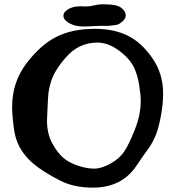

<svg xmlns="http://www.w3.org/2000/svg" viewBox="-20 -859 787 888"><path d="M437.5 -739.3 370.1 -736.3Q311.5 -736.3 282.2 -765.6Q273.4 -774.4 273.4 -787.1Q273.4 -799.8 287.1 -810.5Q310.5 -830.1 356.4 -830.1Q361.3 -830.1 361.3 -829.6Q361.3 -829.1 377.9 -829.1Q394.5 -829.1 414.6 -834Q434.6 -838.9 449.2 -838.9H465.8Q520.5 -838.9 541 -822.8Q561.5 -806.6 561.5 -787.6Q561.5 -768.6 535.2 -751Q526.4 -745.1 519.5 -744.1L499 -741.2Q485.4 -739.3 467.8 -739.3ZM419.9 -725.6Q505.9 -725.6 569.3 -694.8Q632.8 -664.1 683.6 -591.8Q734.4 -519.5 734.4 -426.8Q734.4 -375 723.1 -317.4Q711.9 -259.8 699.2 -231Q686.5 -202.1 675.8 -185.5Q665 -168.9 642.6 -138.7L611.3 -92.8Q543.9 8.8 409.2 8.8Q322.3 8.8 258.8 -23.4Q142.6 -83 99.6 -136.7Q56.6 -187.5 45.9 -253.9Q36.1 -320.3 36.1 -364.3Q36.1 -478.5 101.6 -564.9Q167 -651.4 240.7 -688.5Q314.5 -725.6 416 -725.6ZM200.2 -367.2 197.3 -302.7Q197.3 -240.2 222.2 -195.3Q247.1 -150.4 273.4 -128.4Q299.8 -106.4 340.3 -92.8Q380.9 -79.1 415 -79.1Q449.2 -79.1 490.7 -102.1Q532.2 -125 554.2 -157.7Q576.2 -190.4 603.5 -259.3Q630.9 -328.1 630.9 -391.6Q630.9 -421.9 623.5 -466.8Q616.2 -511.7 600.6 -545.4Q585 -579.1 549.8 -609.4Q489.3 -662.1 430.7 -662.1Q342.8 -662.1 283.2 -591.8Q255.9 -560.5 239.3 -532.7Q222.7 -504.9 214.4 -476.6Q206.1 -448.2 204.1 -429.2Q202.1 -410.2 200.2 -367.2Z"/></svg>

Font: Essays1743
Style: Medium
Weight: 500
Designer: Based on the typeface in a 1743 English translation of the essays of Montaigne.  PostScript/TrueType font designed by Jo
Version: Version 002.100